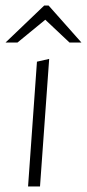

<svg xmlns="http://www.w3.org/2000/svg" viewBox="-38 -671 313 691"><path d="M63 0 95 -449 139 -459 106 0ZM-18 -518 121 -651H137L255 -518H212L125 -600L25 -518Z"/></svg>

Font: Ancizar Sans Thin
Style: Italic
Weight: 100
Italic angle: -4°
Designer: Cesar Puertas, Viviana Monsalve, Julian Moncada, Julian Prieto, Jose Castro, Mariel Hernandez, Felipe Aragon, Sara Alarc
Version: Version 8.100